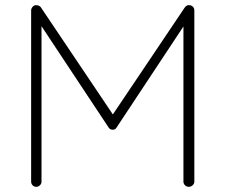

<svg xmlns="http://www.w3.org/2000/svg" viewBox="-20 -720 869 740"><path d="M729 -680V-20Q729 -12 722.5 -6Q716 0 708 0Q699 0 693 -6Q687 -12 687 -20V-618L429 -228Q424 -220 415 -220Q404 -220 399 -228L140 -619V-20Q140 -12 134 -6Q128 0 120 0Q111 0 105.5 -6Q100 -12 100 -20V-680Q100 -687 105.5 -693.5Q111 -700 119 -700Q132 -700 138 -691L415 -279L692 -691Q700 -702 711 -700Q719 -699 724 -693.5Q729 -688 729 -680Z"/></svg>

Font: Quicksand Light
Style: Regular
Weight: 300
Designer: Andrew Paglinawan
Foundry: Andrew Paglinawan
Version: Version 3.000